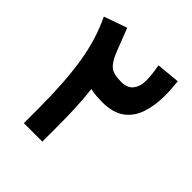

<svg xmlns="http://www.w3.org/2000/svg" viewBox="-185 -790 912 912"><g transform="rotate(45 271.5 -333.5)"><path d="M496.1 -657.7Q498 -635.7 499.8 -612.5Q501.5 -589.4 501.5 -567.9Q501.5 -499 483.6 -446.3Q465.8 -393.6 424.3 -363.5Q382.8 -333.5 311 -333.5Q296.4 -333.5 274.4 -335Q252.4 -336.4 231.9 -341.3Q239.3 -276.4 241.5 -216.1Q243.7 -155.8 243.7 -99.6V0H119.6V-101.1Q119.6 -272.9 99.9 -398.4Q80.1 -523.9 30.3 -626.5L146.5 -667.5Q160.2 -633.3 170.2 -606.7Q180.2 -580.1 193.8 -546.4Q211.9 -501.5 233.9 -483.4Q255.9 -465.3 307.1 -465.3Q350.1 -465.3 368.9 -490.2Q387.7 -515.1 387.7 -551.3Q387.7 -577.1 384.8 -600.6Q381.8 -624 377.9 -646.5Z"/></g></svg>

Font: Vazirmatn RD FD
Style: Bold
Weight: 700
Designer: Saber Rastikerdar
Foundry: Saber Rastikerdar
Version: Version 33.003